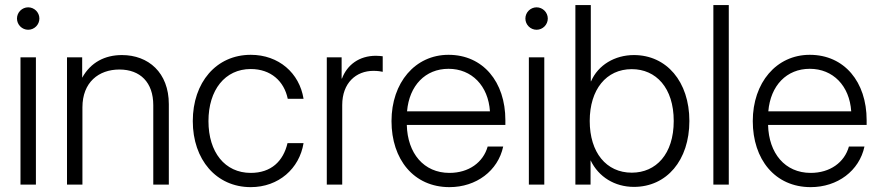

<svg xmlns="http://www.w3.org/2000/svg" viewBox="-20 -748 3564 778"><path d="M63 0H125.5V-515.6H63ZM94.2 -627.4C119.1 -627.4 139.6 -647.9 139.6 -672.9C139.6 -697.8 119.1 -718.3 94.2 -718.3C69.3 -718.3 48.8 -697.8 48.8 -672.9C48.8 -647.9 69.3 -627.4 94.2 -627.4Z M314 -313C314 -414.6 379.9 -466.3 463.9 -466.3C548.3 -466.3 601.1 -414.1 601.1 -321.8V0H664.1V-325.7C664.1 -454.1 581.1 -524.9 474.1 -524.9C405.3 -524.9 347.7 -495.6 313 -433.1V-515.6H251.5V0H314Z M996.1 10.3C1108.9 10.3 1193.4 -64.9 1210 -168H1145C1127.9 -94.7 1078.6 -47.4 996.1 -47.4C891.1 -47.4 824.7 -131.3 824.7 -257.3C824.7 -383.3 891.6 -468.3 996.1 -468.3C1077.6 -468.3 1131.3 -418.9 1146 -347.7H1210C1193.4 -452.1 1109.4 -525.9 996.1 -525.9C856.4 -525.9 761.2 -414.1 761.2 -257.3C761.2 -101.1 856.4 10.3 996.1 10.3Z M1304.2 0H1366.7V-322.3C1366.7 -412.1 1422.9 -460.9 1493.2 -460.9C1511.2 -460.9 1524.9 -458.5 1530.8 -457V-520C1524.4 -520.5 1515.6 -522 1503.4 -522C1435.5 -522 1386.7 -485.4 1365.7 -429.7H1364.3V-515.6H1304.2Z M1801.3 10.3C1909.7 10.3 1998 -55.7 2019 -154.3H1956.1C1938 -89.8 1879.4 -47.4 1801.3 -47.4C1696.8 -47.4 1631.3 -127 1628.4 -241.7H2027.8V-261.2C2027.8 -416 1937.5 -525.9 1797.4 -525.9C1662.1 -525.9 1566.4 -413.1 1566.4 -257.3C1566.4 -102.5 1656.2 10.3 1801.3 10.3ZM1629.4 -296.9C1638.2 -401.4 1703.6 -469.2 1797.4 -469.2C1891.6 -469.2 1958.5 -400.4 1965.3 -296.9Z M2123 0H2185.5V-515.6H2123ZM2154.3 -627.4C2179.2 -627.4 2199.7 -647.9 2199.7 -672.9C2199.7 -697.8 2179.2 -718.3 2154.3 -718.3C2129.4 -718.3 2108.9 -697.8 2108.9 -672.9C2108.9 -647.9 2129.4 -627.4 2154.3 -627.4Z M2548.8 9.3C2681.2 9.3 2773.4 -98.1 2773.4 -257.8C2773.4 -417.5 2680.7 -524.9 2548.8 -524.9C2471.2 -524.9 2403.3 -484.4 2375 -418.5H2374V-727.5H2311.5V0H2373V-97.7H2373.5C2405.8 -30.8 2471.2 9.3 2548.8 9.3ZM2540 -48.3C2436.5 -48.3 2369.6 -130.4 2369.6 -257.8C2369.6 -385.3 2436.5 -467.8 2540 -467.8C2638.2 -467.8 2710 -392.1 2710 -257.8C2710 -123.5 2638.2 -48.3 2540 -48.3Z M2933.1 -727.5H2870.6V0H2933.1Z M3265.1 10.3C3373.5 10.3 3461.9 -55.7 3482.9 -154.3H3419.9C3401.9 -89.8 3343.3 -47.4 3265.1 -47.4C3160.6 -47.4 3095.2 -127 3092.3 -241.7H3491.7V-261.2C3491.7 -416 3401.4 -525.9 3261.2 -525.9C3126 -525.9 3030.3 -413.1 3030.3 -257.3C3030.3 -102.5 3120.1 10.3 3265.1 10.3ZM3093.3 -296.9C3102.1 -401.4 3167.5 -469.2 3261.2 -469.2C3355.5 -469.2 3422.4 -400.4 3429.2 -296.9Z"/></svg>

Font: Raveo Display Display Light
Style: Regular
Weight: 300
Designer: Jakub Foglar, Rasmus Andersson (Inter)
Foundry: Jakubfoglar.com
Version: Version 1.100;Glyphs 3.2.3 (3260)